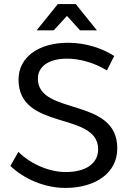

<svg xmlns="http://www.w3.org/2000/svg" viewBox="-20 -917 652 943"><path d="M309 -839 373 -768H456L352 -897H264L160 -768H244ZM166 -531C166 -592 222 -629 309 -629C365 -629 439 -612 505 -571L541 -642C481 -681 398 -707 315 -707C169 -707 71 -636 71 -526C71 -272 463 -372 462 -183C462 -114 401 -72 303 -72C225 -72 135 -108 70 -171L31 -102C98 -38 199 6 301 6C452 6 556 -70 556 -187C558 -443 166 -347 166 -531Z"/></svg>

Font: Juman Normal
Style: Regular
Weight: 300
Designer: Bandar Raffah (Arabic) Julieta Ulanovsky (Latin)
Foundry: Caramella
Version: Version 5.022;PS 005.022;hotconv 1.0.88;makeotf.lib2.5.64775